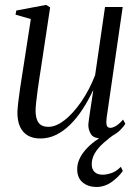

<svg xmlns="http://www.w3.org/2000/svg" viewBox="-20 -542 552 766"><path d="M141 10.5Q111.5 10.5 91.2 -1.2Q71 -13 60.2 -35.8Q49.5 -58.5 49.5 -93Q49.5 -105 52.5 -131.8Q55.5 -158.5 60.2 -189.8Q65 -221 69 -247Q73 -273 74.5 -282L103 -466L42 -483.5L45 -500L164 -522.5L180 -512.5L144 -274Q141.5 -259 137.8 -234.8Q134 -210.5 130.5 -184.5Q127 -158.5 124.5 -136Q122 -113.5 122 -101.5Q122 -78.5 127.8 -63.8Q133.5 -49 144.8 -42.5Q156 -36 173.5 -36Q203 -36 236.8 -62Q270.5 -88 303 -134.5Q335.5 -181 359.5 -242L399 -514H469.5L405.5 -72.5Q403 -54.5 405.5 -43.2Q408 -32 420 -32Q430 -32 443.2 -40Q456.5 -48 471 -65L480 -48.5Q473 -36 458.8 -22.2Q444.5 -8.5 425.5 0.8Q406.5 10 383.5 10Q352 10 341.8 -8.5Q331.5 -27 332.5 -46.5Q332.5 -50 334.8 -65.8Q337 -81.5 340.2 -103.2Q343.5 -125 346.8 -146Q350 -167 352 -181H351Q332 -140.5 309.2 -105.8Q286.5 -71 260.2 -45Q234 -19 204.2 -4.2Q174.5 10.5 141 10.5ZM363.5 204Q331 203.5 309.5 185.5Q288 167.5 288 133Q288 112 296.8 92.8Q305.5 73.5 321.5 55.2Q337.5 37 359.5 20.8Q381.5 4.5 407 -10L426.5 -22L446.5 -13.5Q415.5 8 392.5 28.8Q369.5 49.5 357.8 70.2Q346 91 346 113Q346 133 357.2 144Q368.5 155 389 155Q406 155 425.2 148.2Q444.5 141.5 462 123.5L470 140Q453 164.5 425.2 184.2Q397.5 204 363.5 204Z"/></svg>

Font: Merriweather 120pt Light
Style: Italic
Weight: 300
Italic angle: -7.8°
Version: Version 2.101